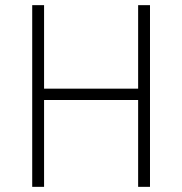

<svg xmlns="http://www.w3.org/2000/svg" viewBox="-20 -725 707 745"><path d="M105 0V-705H151V-381H516V-705H562V0H516V-337H151V0Z"/></svg>

Font: Nunito Sans 7pt Condensed ExtraLight
Style: Regular
Weight: 250
Width: 3
Designer: Vernon Adams
Foundry: Vernon Adams
Version: Version 3.101;gftools[0.9.27]